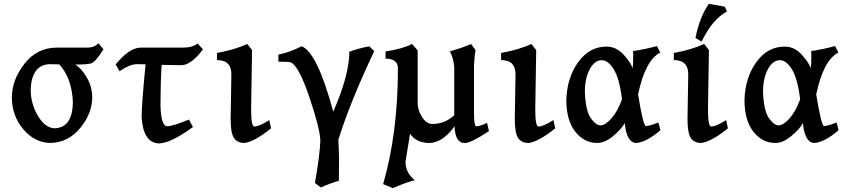

<svg xmlns="http://www.w3.org/2000/svg" viewBox="-20 -729 4417 1002"><path d="M267.6 -59.6Q358.9 -64.5 360.4 -196.8Q354.5 -323.2 289.1 -393.1L236.8 -394Q146 -389.2 140.1 -262.7Q140.1 -188 178.2 -123.8Q216.3 -59.6 267.6 -59.6ZM246.1 17.1Q162.6 17.1 102.3 -53.7Q42 -124.5 42 -221.2Q42 -312 107.7 -396.2Q173.3 -480.5 276.4 -480.5H433.1Q475.1 -480.5 493.2 -503.9L520 -471.7Q476.6 -402.8 453.6 -397.5Q430.7 -392.1 372.6 -392.1Q405.8 -372.1 433.6 -323.5Q461.4 -274.9 461.4 -218.8Q460 -135.7 398.9 -61.3Q337.9 13.2 246.1 17.1Z M809.1 19.5Q727.1 16.6 719.2 -118.7Q719.2 -183.1 739.7 -393.6L690.9 -394Q656.2 -392.6 604 -357.4L583.5 -392.6Q654.8 -480 713.9 -480.5H937Q985.8 -481 1011.7 -502.4L1039.1 -471.2Q976.6 -388.7 926.3 -388.7L823.7 -390.6Q817.9 -299.8 817.4 -184.1Q819.3 -71.8 853 -69.8Q882.8 -71.3 966.3 -105L986.8 -65.9Q870.6 18.6 809.1 19.5Z M1255.9 17.1Q1218.8 17.1 1201.2 -8.5Q1183.6 -34.2 1183.6 -108.9L1187.5 -340.8Q1187.5 -415.5 1112.3 -415.5V-452.6Q1204.1 -469.2 1270.5 -499.5L1295.4 -467.8L1290.5 -158.7Q1290.5 -68.8 1307.1 -68.8Q1333.5 -68.8 1385.3 -102.5L1394.5 -59.1Q1308.1 10.3 1255.9 17.1Z M1654.3 249.5 1623.5 225.6Q1648.4 84 1651.9 7.3Q1650.9 -54.7 1595.2 -220Q1539.6 -385.3 1497.1 -403.8Q1481.9 -407.2 1433.1 -407.2L1432.6 -443.8Q1497.1 -457.5 1553.7 -487.8Q1635.7 -456.1 1719.2 -146Q1803.2 -338.9 1803.2 -459Q1850.1 -476.6 1907.2 -487.3L1933.1 -462.4Q1807.6 -197.3 1745.6 0.5Q1748.5 41 1749.5 102.5L1748.5 214.4Q1702.6 227.5 1654.3 249.5Z M2030.8 252.9 1979.5 231.9Q2056.6 -34.7 2056.6 -371.6Q2056.6 -422.9 1992.2 -422.9V-460.4Q2083 -474.6 2130.4 -499.5L2159.7 -466.3V-189.5Q2159.7 -154.8 2182.6 -118.4Q2205.6 -82 2236.3 -82Q2302.2 -82 2350.6 -127.9V-379.4Q2345.7 -429.2 2327.6 -460.9Q2393.1 -479.5 2438.5 -499L2461.9 -467.8Q2456.1 -440.4 2453.6 -385.3V-140.6Q2453.6 -75.7 2463.9 -69.8Q2484.4 -69.8 2522 -87.4L2531.7 -44.9Q2439.5 16.6 2406.2 17.6Q2355 17.6 2352.1 -70.3Q2292.5 14.6 2220.2 17.6Q2149.4 15.1 2120.1 -31.2L2096.2 114.3Q2096.2 172.9 2144.5 210.9Q2085 228 2030.8 252.9Z M2738.8 17.1Q2701.7 17.1 2684.1 -8.5Q2666.5 -34.2 2666.5 -108.9L2670.4 -340.8Q2670.4 -415.5 2595.2 -415.5V-452.6Q2687 -469.2 2753.4 -499.5L2778.3 -467.8L2773.4 -158.7Q2773.4 -68.8 2790 -68.8Q2816.4 -68.8 2868.2 -102.5L2877.4 -59.1Q2791 10.3 2738.8 17.1Z M3114.3 -74.7Q3139.6 -75.7 3171.6 -112.1Q3203.6 -148.4 3226.1 -210.9Q3212.9 -318.8 3183.3 -366.9Q3153.8 -415 3120.1 -415Q3082 -414.1 3057.1 -366.7Q3032.2 -319.3 3032.2 -248Q3036.6 -149.9 3063.2 -112.3Q3089.8 -74.7 3114.3 -74.7ZM3301.8 17.1Q3250.5 17.1 3240.2 -86.9Q3225.1 -57.1 3181.2 -20Q3137.2 17.1 3096.7 17.1Q3028.8 17.1 2982.2 -41.7Q2935.5 -100.6 2935.5 -208.5Q2939.5 -325.2 2998 -405.5Q3056.6 -485.8 3145 -485.8Q3197.3 -485.8 3236.1 -441.9Q3274.9 -397.9 3280.8 -373Q3284.7 -388.2 3284.7 -439.5L3283.7 -462.4Q3351.1 -472.7 3408.2 -488.8L3425.8 -455.1Q3346.7 -414.1 3310.1 -235.8Q3336.4 -73.7 3350.6 -70.8Q3374 -72.8 3416 -89.8L3426.8 -49.8Q3356.4 11.7 3301.8 17.1Z M3640.1 17.1Q3603 17.1 3585.4 -8.5Q3567.9 -34.2 3567.9 -108.9L3571.8 -340.8Q3571.8 -415.5 3496.6 -415.5V-452.6Q3588.4 -469.2 3654.8 -499.5L3679.7 -467.8L3674.8 -158.7Q3674.8 -68.8 3691.4 -68.8Q3717.8 -68.8 3769.5 -102.5L3778.8 -59.1Q3692.4 10.3 3640.1 17.1ZM3641.6 -512.2 3609.4 -530.8Q3631.3 -640.6 3679.2 -709L3762.7 -694.3L3773.9 -669.4Q3696.8 -627.4 3641.6 -512.2Z M4043.9 -74.7Q4069.3 -75.7 4101.3 -112.1Q4133.3 -148.4 4155.8 -210.9Q4142.6 -318.8 4113 -366.9Q4083.5 -415 4049.8 -415Q4011.7 -414.1 3986.8 -366.7Q3961.9 -319.3 3961.9 -248Q3966.3 -149.9 3992.9 -112.3Q4019.5 -74.7 4043.9 -74.7ZM4231.4 17.1Q4180.2 17.1 4169.9 -86.9Q4154.8 -57.1 4110.8 -20Q4066.9 17.1 4026.4 17.1Q3958.5 17.1 3911.9 -41.7Q3865.2 -100.6 3865.2 -208.5Q3869.1 -325.2 3927.7 -405.5Q3986.3 -485.8 4074.7 -485.8Q4127 -485.8 4165.8 -441.9Q4204.6 -397.9 4210.4 -373Q4214.4 -388.2 4214.4 -439.5L4213.4 -462.4Q4280.8 -472.7 4337.9 -488.8L4355.5 -455.1Q4276.4 -414.1 4239.7 -235.8Q4266.1 -73.7 4280.3 -70.8Q4303.7 -72.8 4345.7 -89.8L4356.4 -49.8Q4286.1 11.7 4231.4 17.1Z"/></svg>

Font: Kelvinch
Style: Bold
Weight: 700
Designer: Paul James Miller
Foundry: High-Logic / Made with FontCreator
Version: Version 3.501;March 28, 2021;FontCreator 13.0.0.2683 64-bit